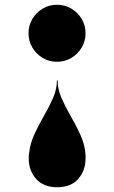

<svg xmlns="http://www.w3.org/2000/svg" viewBox="-20 -550 479 808"><path d="M102 99Q106 55.5 124.5 15.5Q143 -24.5 165 -62.5Q187 -100.5 203.2 -137.5Q219.5 -174.5 219.5 -212H222.5Q222.5 -174.5 238.8 -137.5Q255 -100.5 277 -62.5Q299 -24.5 317.5 15.5Q336 55.5 340 99Q340.5 104.5 340.2 109Q340 113.5 340 118Q340 167.5 309.2 202.8Q278.5 238 221 238Q163 238 132 202.8Q101 167.5 101 118Q101 113.5 101 109Q101 104.5 102 99ZM340 -410Q340 -377 323.8 -349.8Q307.5 -322.5 280.2 -306.2Q253 -290 220 -290Q187 -290 159.8 -306.2Q132.5 -322.5 116.2 -349.8Q100 -377 100 -410Q100 -443 116.2 -470.2Q132.5 -497.5 159.8 -513.8Q187 -530 220 -530Q253 -530 280.2 -513.8Q307.5 -497.5 323.8 -470.2Q340 -443 340 -410Z"/></svg>

Font: Bodoni* 72pt Fatface
Style: Regular
Weight: 900
Version: Version 2.3